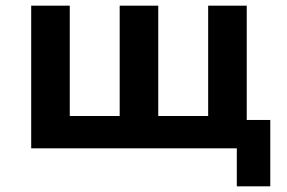

<svg xmlns="http://www.w3.org/2000/svg" viewBox="-20 -523 1012 677"><path d="M815 134V0H90V-503H226V-114H402V-503H538V-114H714V-503H850V-100H933V134Z"/></svg>

Font: Nunito Sans 6pt
Style: Bold
Weight: 700
Version: Version 3.101;gftools[0.9.27]